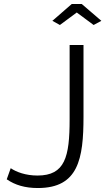

<svg xmlns="http://www.w3.org/2000/svg" viewBox="-20 -937 531 968"><path d="M244 -832 282 -811 367 -874 452 -811 491 -832 392 -917H342ZM34 -89 14 -33C56 -4 106 11 171 11C375 11 401 -136 401 -349V-710H331V-335C331 -146 308 -52 169 -52C109 -52 62 -70 34 -89Z"/></svg>

Font: FIGSv2-sans-serif
Style: Regular
Weight: 400
Designer: Matt McInerney, Pablo Impallari, Rodrigo Fuenzalida,Mirko Velimirovic
Foundry: Matt McInerney, Pablo Impallari, Rodrigo Fuenzalida
Version: Version 4.021;hotconv 1.0.109;makeotfexe 2.5.65596